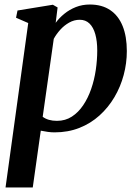

<svg xmlns="http://www.w3.org/2000/svg" viewBox="-20 -576 612 850"><path d="M4.5 254 105 -474 51 -497.5 57.5 -529.5 214 -555 235 -543 226.5 -475Q242 -496.5 264.8 -515Q287.5 -533.5 316 -544.8Q344.5 -556 377.5 -556Q431.5 -556 468 -531.2Q504.5 -506.5 523 -460.5Q541.5 -414.5 541.5 -350Q541.5 -296 527.5 -243.8Q513.5 -191.5 486.5 -145.8Q459.5 -100 420.5 -64.8Q381.5 -29.5 331.5 -9.8Q281.5 10 221.5 10Q207 10 191.2 7.8Q175.5 5.5 160.5 2.5L125 254ZM169 -59Q181 -50 196.8 -45.5Q212.5 -41 232 -41Q269.5 -41 298.2 -59.8Q327 -78.5 348.2 -110Q369.5 -141.5 383.5 -181.8Q397.5 -222 404 -266.2Q410.5 -310.5 410.5 -352.5Q410.5 -393.5 402 -424.2Q393.5 -455 376.2 -471.8Q359 -488.5 333 -488.5Q308.5 -488.5 286.2 -476Q264 -463.5 246.5 -444Q229 -424.5 218 -404Z"/></svg>

Font: Merriweather 48pt SemiBold
Style: Italic
Weight: 600
Italic angle: -7.8°
Designer: Eben Sorkin
Foundry: Eben Sorkin
Version: Version 2.101